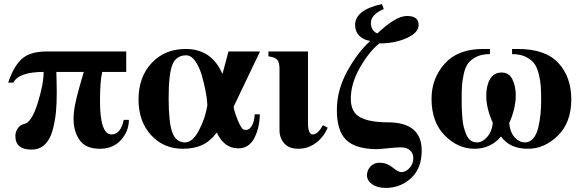

<svg xmlns="http://www.w3.org/2000/svg" viewBox="-20 -712 2833 937"><path d="M596 -361H479Q468 -317 468 -219Q468 -56 524 -56Q569 -56 584 -127H609Q609 -72 570.5 -29Q532 14 467 14Q398 14 368.5 -28.5Q339 -71 339 -131Q339 -164 346.5 -202Q354 -240 370.5 -297.5Q387 -355 389 -361H255Q255 -353 256 -320Q257 -287 257 -262Q257 -207 253 -165Q249 -123 237 -77.5Q225 -32 199 -7Q173 18 134 18Q55 18 55 -48Q55 -68 66.5 -85.5Q78 -103 98 -107Q134 -114 163.5 -207.5Q193 -301 193 -361Q73 -361 45 -309H20Q47 -389 87 -425Q127 -461 211 -461H596Z M1223 -154H1248Q1247 -88 1221 -38Q1195 12 1143 12Q1074 12 1038 -65Q1004 -21 965 -3.5Q926 14 872 14Q778 14 717 -53Q656 -120 656 -226Q656 -336 720 -404.5Q784 -473 886 -473Q1013 -473 1065 -352H1066L1095 -461H1249L1120 -191Q1120 -183 1129 -156Q1141 -120 1151 -102Q1161 -84 1166.5 -81Q1172 -78 1181 -78Q1197 -78 1209 -98Q1221 -118 1223 -154ZM992 -198Q991 -226 984 -264Q977 -302 965 -343.5Q953 -385 933 -413.5Q913 -442 889 -442Q839 -442 821 -395.5Q803 -349 803 -233Q803 -114 821 -65.5Q839 -17 883 -17Q920 -17 951 -76Q982 -135 992 -198Z M1483 -461V-112Q1483 -56 1507 -56Q1531 -56 1556 -101L1579 -89Q1562 -46 1523.5 -16Q1485 14 1436 14Q1390 14 1367 -12.5Q1344 -39 1344 -77V-376Q1344 -409 1332.5 -421Q1321 -433 1290 -437V-461Z M1844 -692 1853 -668Q1790 -641 1790 -600Q1790 -580 1799.5 -566.5Q1809 -553 1822 -549Q1911 -634 1966 -634Q2023 -634 2023 -591Q2023 -552 1964.5 -526Q1906 -500 1831 -500Q1781 -460 1736.5 -382Q1692 -304 1692 -230Q1692 -164 1738 -139.5Q1784 -115 1873 -115Q2038 -115 2038 23Q2038 110 1986 157.5Q1934 205 1863 205Q1821 205 1796 187Q1771 169 1771 144Q1771 118 1788.5 100Q1806 82 1832 82Q1867 82 1895.5 105Q1924 128 1939 128Q1960 128 1978.5 108Q1997 88 1997 60Q1997 35 1980.5 21Q1964 7 1935 7Q1918 7 1873.5 11.5Q1829 16 1818 16Q1715 15 1669.5 -29Q1624 -73 1624 -175Q1624 -273 1675.5 -366Q1727 -459 1787 -512Q1754 -517 1733.5 -537.5Q1713 -558 1713 -590Q1713 -664 1844 -692Z M2479 -448V-473H2508Q2642 -473 2705 -404.5Q2768 -336 2768 -227Q2768 -114 2702.5 -50Q2637 14 2557 14Q2467 14 2425 -46Q2375 14 2295 14Q2215 14 2150.5 -51Q2086 -116 2086 -230Q2086 -329 2150 -401Q2214 -473 2337 -473H2371V-448Q2332 -448 2305.5 -435Q2279 -422 2265 -403.5Q2251 -385 2243.5 -352Q2236 -319 2234.5 -293Q2233 -267 2233 -224Q2233 -200 2233.5 -185Q2234 -170 2236 -141.5Q2238 -113 2242.5 -95Q2247 -77 2255 -57Q2263 -37 2276.5 -27Q2290 -17 2308 -17Q2334 -17 2357.5 -43.5Q2381 -70 2385 -112Q2353 -184 2353 -244Q2353 -294 2371.5 -326Q2390 -358 2428 -358Q2465 -358 2481 -324Q2497 -290 2497 -247Q2497 -183 2465 -111Q2469 -67 2491.5 -42Q2514 -17 2542 -17Q2566 -17 2583 -37.5Q2600 -58 2607.5 -92Q2615 -126 2618 -157.5Q2621 -189 2621 -224Q2621 -265 2619 -292.5Q2617 -320 2609 -352Q2601 -384 2586.5 -403Q2572 -422 2545 -435Q2518 -448 2479 -448Z"/></svg>

Font: STIX MathJax Main
Style: Bold
Weight: 700
Designer: MicroPress Inc., with final additions and corrections provided by Coen Hoffman, Elsevier (retired)
Version: Version 1.1.1